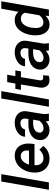

<svg xmlns="http://www.w3.org/2000/svg" viewBox="1092 -1882 800 3024"><g transform="rotate(-90 1492.0 -370.0)"><path d="M130.9 0H15.1L145.5 -750H261.2Z M499.5 9.8Q430.7 8.3 380.1 -24.9Q329.6 -58.1 305.4 -115.7Q281.2 -173.3 287.1 -244.1L288.6 -264.2Q297.4 -344.7 335.7 -408.9Q374 -473.1 431.2 -506.3Q488.3 -539.6 555.2 -538.1Q654.3 -536.1 703.9 -464.4Q753.4 -392.6 741.2 -277.3L734.4 -226.6H401.9Q397.5 -163.6 427.2 -125Q457 -86.4 509.3 -85.4Q584 -83 647 -150.4L705.6 -88.9Q672.4 -41.5 618.2 -15.4Q564 10.7 499.5 9.8ZM548.8 -443.4Q457 -446.3 411.1 -313.5L630.4 -313L632.3 -323.2Q635.7 -345.7 632.8 -367.2Q627.4 -401.9 605.5 -421.9Q583.5 -441.9 548.8 -443.4Z M1099.6 0Q1093.8 -19.5 1094.7 -49.3Q1029.3 11.7 953.6 9.8Q884.8 8.8 839.6 -34.4Q794.4 -77.6 797.4 -144Q801.3 -227.5 869.6 -275.4Q938 -323.2 1053.2 -323.2L1128.4 -322.3L1135.3 -358.4Q1138.2 -377.4 1135.3 -394Q1125.5 -446.8 1065.4 -448.2Q1028.3 -449.2 1000.2 -429.4Q972.2 -409.7 965.8 -376.5L850.1 -375.5Q853.5 -424.3 884.8 -461.2Q916 -498 967.8 -518.6Q1019.5 -539.1 1077.1 -538.1Q1163.6 -536.1 1211.9 -486.1Q1260.3 -436 1252 -356.4L1211.4 -108.9L1207.5 -64.9Q1206.1 -36.1 1214.8 -8.8L1214.4 0ZM980.5 -85Q1017.1 -84 1048.3 -101.8Q1079.6 -119.6 1101.6 -147.9L1119.6 -248L1064.5 -248.5Q999 -248.5 960 -223.9Q920.9 -199.2 915.5 -156.2Q911.6 -123.5 929.9 -104.7Q948.2 -85.9 980.5 -85Z M1438.5 0H1322.8L1453.1 -750H1568.8Z M1827.1 -656.7 1804.7 -528.3H1895L1879.9 -440.4H1789.1L1739.3 -144.5Q1737.8 -132.3 1738.8 -122.6Q1741.7 -90.8 1777.8 -89.4Q1795.9 -89.4 1818.8 -93.8L1811 -1Q1774.9 9.3 1738.3 9.3Q1677.7 8.3 1647.7 -32Q1617.7 -72.3 1624 -138.7L1673.3 -440.4H1588.9L1604.5 -528.3H1688.5L1710.9 -656.7Z M2209.5 0Q2203.6 -19.5 2204.6 -49.3Q2139.2 11.7 2063.5 9.8Q1994.6 8.8 1949.5 -34.4Q1904.3 -77.6 1907.2 -144Q1911.1 -227.5 1979.5 -275.4Q2047.9 -323.2 2163.1 -323.2L2238.3 -322.3L2245.1 -358.4Q2248 -377.4 2245.1 -394Q2235.4 -446.8 2175.3 -448.2Q2138.2 -449.2 2110.1 -429.4Q2082 -409.7 2075.7 -376.5L1960 -375.5Q1963.4 -424.3 1994.6 -461.2Q2025.9 -498 2077.6 -518.6Q2129.4 -539.1 2187 -538.1Q2273.4 -536.1 2321.8 -486.1Q2370.1 -436 2361.8 -356.4L2321.3 -108.9L2317.4 -64.9Q2315.9 -36.1 2324.7 -8.8L2324.2 0ZM2090.3 -85Q2127 -84 2158.2 -101.8Q2189.5 -119.6 2211.4 -147.9L2229.5 -248L2174.3 -248.5Q2108.9 -248.5 2069.8 -223.9Q2030.8 -199.2 2025.4 -156.2Q2021.5 -123.5 2039.8 -104.7Q2058.1 -85.9 2090.3 -85Z M2450.7 -264.6Q2460.4 -346.2 2494.6 -411.1Q2528.8 -476.1 2579.1 -508.1Q2629.4 -540 2690.9 -538.6Q2771.5 -536.6 2816.9 -478.5L2867.7 -750H2983.9L2853.5 0H2750L2757.8 -54.7Q2696.3 12.2 2613.3 10.3Q2539.6 9.3 2495.4 -46.6Q2451.2 -102.5 2447.8 -195.3Q2446.3 -225.6 2449.2 -254.4ZM2563 -219.2Q2559.6 -158.7 2581.8 -123Q2604 -87.4 2647.9 -86.4Q2714.8 -84.5 2763.7 -151.4L2803.2 -378.4Q2780.3 -439.5 2714.4 -441.4Q2647.9 -443.4 2607.4 -382.8Q2566.9 -322.3 2563 -219.2Z"/></g></svg>

Font: TypoPRO Roboto
Style: Italic
Weight: 500
Italic angle: -12°
Designer: Google
Version: Version 2.136; 2016